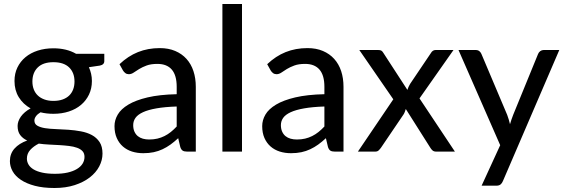

<svg xmlns="http://www.w3.org/2000/svg" viewBox="-20 -758 2822 960"><path d="M247 -253.5Q273 -253.5 292.8 -260.5Q312.5 -267.5 325.8 -280.2Q339 -293 345.8 -311Q352.5 -329 352.5 -350.5Q352.5 -394.5 325.8 -420.8Q299 -447 247 -447Q195.5 -447 168.8 -420.8Q142 -394.5 142 -350.5Q142 -329 148.8 -311.2Q155.5 -293.5 168.8 -280.8Q182 -268 201.8 -260.8Q221.5 -253.5 247 -253.5ZM402.5 26.5Q402.5 8.5 392.5 -2.2Q382.5 -13 365.2 -19.2Q348 -25.5 325 -28.2Q302 -31 276.8 -32.5Q251.5 -34 225 -35.2Q198.5 -36.5 174 -40Q148 -27 131.2 -8.5Q114.5 10 114.5 35Q114.5 51 122.8 65Q131 79 148.2 89.2Q165.5 99.5 191.8 105.2Q218 111 254.5 111Q290.5 111 318 104.8Q345.5 98.5 364.2 87.2Q383 76 392.8 60.5Q402.5 45 402.5 26.5ZM501.5 -489V-452.5Q501.5 -434.5 479 -430L424.5 -422Q431.5 -406.5 435.5 -389.2Q439.5 -372 439.5 -353Q439.5 -315.5 425 -285.2Q410.5 -255 385 -233.5Q359.5 -212 324.2 -200.5Q289 -189 247 -189Q212.5 -189 182.5 -196.5Q167.5 -187.5 159.8 -176.8Q152 -166 152 -155.5Q152 -138 166.8 -129.5Q181.5 -121 205.2 -117.2Q229 -113.5 259.8 -112.5Q290.5 -111.5 322.2 -109.2Q354 -107 384.8 -101.2Q415.5 -95.5 439.2 -82.8Q463 -70 477.8 -47.8Q492.5 -25.5 492.5 10Q492.5 43 476.2 74Q460 105 429 129Q398 153 353.5 167.5Q309 182 252.5 182Q196 182 154.2 171Q112.5 160 84.8 141.5Q57 123 43.2 98.5Q29.5 74 29.5 47.5Q29.5 10.5 52.5 -15.2Q75.5 -41 116 -55.5Q94 -65.5 81 -82.8Q68 -100 68 -128.5Q68 -139.5 72 -151.2Q76 -163 84.2 -174.8Q92.5 -186.5 104.8 -197Q117 -207.5 133 -216Q95.5 -237 74 -271.8Q52.5 -306.5 52.5 -353Q52.5 -390.5 67 -420.5Q81.5 -450.5 107.2 -472Q133 -493.5 168.8 -505Q204.5 -516.5 247 -516.5Q313 -516.5 360.5 -489Z M863.5 -225.5Q804 -223.5 762.5 -216.2Q721 -209 695 -197Q669 -185 657.5 -168.8Q646 -152.5 646 -132.5Q646 -113.5 652.2 -99.8Q658.5 -86 669.2 -77.2Q680 -68.5 694.5 -64.5Q709 -60.5 726 -60.5Q748.5 -60.5 767.2 -65Q786 -69.5 802.5 -77.8Q819 -86 834 -98Q849 -110 863.5 -125.5ZM577.5 -437Q620 -477.5 669.8 -497.5Q719.5 -517.5 779 -517.5Q822.5 -517.5 856 -503.2Q889.5 -489 912.5 -463.5Q935.5 -438 947.2 -402.5Q959 -367 959 -324V0H915.5Q901 0 893.5 -4.8Q886 -9.5 881.5 -22.5L871 -67Q851.5 -49 832.5 -35.2Q813.5 -21.5 792.8 -11.8Q772 -2 748.5 3Q725 8 696.5 8Q666.5 8 640.2 -0.2Q614 -8.5 594.5 -25.5Q575 -42.5 563.8 -68Q552.5 -93.5 552.5 -127.5Q552.5 -157.5 568.8 -185.2Q585 -213 621.8 -235Q658.5 -257 717.8 -271Q777 -285 863.5 -287V-324Q863.5 -381.5 839 -410Q814.5 -438.5 767 -438.5Q735 -438.5 713.2 -430.5Q691.5 -422.5 675.8 -412.8Q660 -403 648.2 -395Q636.5 -387 624 -387Q614 -387 606.8 -392.5Q599.5 -398 595 -405.5Z M1190 -738V0H1092V-738Z M1602 -225.5Q1542.5 -223.5 1501 -216.2Q1459.5 -209 1433.5 -197Q1407.5 -185 1396 -168.8Q1384.5 -152.5 1384.5 -132.5Q1384.5 -113.5 1390.8 -99.8Q1397 -86 1407.8 -77.2Q1418.5 -68.5 1433 -64.5Q1447.5 -60.5 1464.5 -60.5Q1487 -60.5 1505.8 -65Q1524.5 -69.5 1541 -77.8Q1557.5 -86 1572.5 -98Q1587.5 -110 1602 -125.5ZM1316 -437Q1358.5 -477.5 1408.2 -497.5Q1458 -517.5 1517.5 -517.5Q1561 -517.5 1594.5 -503.2Q1628 -489 1651 -463.5Q1674 -438 1685.8 -402.5Q1697.5 -367 1697.5 -324V0H1654Q1639.5 0 1632 -4.8Q1624.5 -9.5 1620 -22.5L1609.5 -67Q1590 -49 1571 -35.2Q1552 -21.5 1531.2 -11.8Q1510.5 -2 1487 3Q1463.5 8 1435 8Q1405 8 1378.8 -0.2Q1352.5 -8.5 1333 -25.5Q1313.5 -42.5 1302.2 -68Q1291 -93.5 1291 -127.5Q1291 -157.5 1307.2 -185.2Q1323.5 -213 1360.2 -235Q1397 -257 1456.2 -271Q1515.5 -285 1602 -287V-324Q1602 -381.5 1577.5 -410Q1553 -438.5 1505.5 -438.5Q1473.5 -438.5 1451.8 -430.5Q1430 -422.5 1414.2 -412.8Q1398.5 -403 1386.8 -395Q1375 -387 1362.5 -387Q1352.5 -387 1345.2 -392.5Q1338 -398 1333.5 -405.5Z M2254.5 0H2160.5Q2149 0 2142.2 -6.2Q2135.5 -12.5 2131.5 -19.5L2009 -213Q2006.5 -205.5 2004 -198.5Q2001.5 -191.5 1997.5 -185.5L1885 -19.5Q1880 -12.5 1873.5 -6.2Q1867 0 1856.5 0H1769.5L1946.5 -261.5L1776.5 -508H1870.5Q1882 -508 1887.2 -504.5Q1892.5 -501 1896.5 -494L2017 -308.5Q2019.5 -316 2022.5 -323.2Q2025.5 -330.5 2030.5 -338.5L2134 -492Q2143 -508 2158 -508H2247.5L2077.5 -266Z M2776.5 -508 2494.5 147.5Q2490 158.5 2482.5 164.5Q2475 170.5 2460.5 170.5H2388L2481 -32L2272.5 -508H2357.5Q2370 -508 2377 -502Q2384 -496 2387 -488.5L2516 -183.5Q2520 -172 2523.8 -160.2Q2527.5 -148.5 2530 -137Q2533.5 -149 2537.5 -160.8Q2541.5 -172.5 2546 -184L2670.5 -488.5Q2674 -497 2681.5 -502.5Q2689 -508 2698.5 -508Z"/></svg>

Font: Lato 2
Style: Regular
Weight: 500
Designer: Lukasz Dziedzic with Adam Twardoch and Botio Nikoltchev
Foundry: tyPoland Lukasz Dziedzic
Version: Version 2.015; 2015-08-06; http://www.latofonts.com/